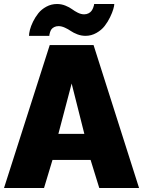

<svg xmlns="http://www.w3.org/2000/svg" viewBox="-22 -934 711 954"><path d="M269 -804.2Q256.3 -804.2 247.1 -799.3Q237.8 -794.4 233.4 -788.1Q229 -781.7 226.6 -773.7Q224.1 -765.6 223.6 -762Q223.1 -758.3 223.1 -755.9H122.1Q122.1 -767.6 126.7 -785.9Q131.3 -804.2 142.3 -826.7Q153.3 -849.1 168.7 -868.4Q184.1 -887.7 208.5 -900.9Q232.9 -914.1 261.2 -914.1Q283.2 -914.1 303.2 -906Q323.2 -897.9 335.9 -888.4Q348.6 -878.9 364.7 -870.8Q380.9 -862.8 396 -862.8Q408.2 -862.8 418 -867.9Q427.7 -873 432.6 -879.9Q437.5 -886.7 440.7 -894.8Q443.8 -902.8 444.8 -907.5Q445.8 -912.1 445.8 -914.1H545.9Q545.9 -905.8 541 -888.7Q536.1 -871.6 524.9 -848.4Q513.7 -825.2 498 -804.9Q482.4 -784.7 457 -770.3Q431.6 -755.9 402.8 -755.9Q382.3 -755.9 362.5 -763.4Q342.8 -771 329.8 -780Q316.9 -789.1 300.3 -796.6Q283.7 -804.2 269 -804.2ZM225.1 -710H442.9L668.9 0H471.2L428.2 -139.2H238.8L196.8 0H-2ZM397 -269 334 -519 268.1 -269Z"/></svg>

Font: Rawline Black
Style: Regular
Weight: 900
Designer: Matt McInerney, Pablo Impallari, Rodrigo Fuenzalida
Foundry: Matt McInerney, Pablo Impallari, Rodrigo Fuenzalida
Version: Version 4.020;PS 004.020;hotconv 1.0.88;makeotf.lib2.5.64775